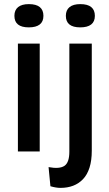

<svg xmlns="http://www.w3.org/2000/svg" viewBox="-20 -736 532 933"><path d="M67 0V-524H173V0ZM120 -603Q85 -603 67.5 -617Q50 -631 50 -659Q50 -687 68 -701.5Q86 -716 120 -716Q156 -716 173.5 -701.5Q191 -687 191 -659Q191 -631 173 -617Q155 -603 120 -603ZM274 177Q263 177 251 175Q239 173 225 169L216 76Q269 86 293 70Q317 54 317 1V-524H426V-4Q426 44 415 78.5Q404 113 383.5 134.5Q363 156 335.5 166.5Q308 177 274 177ZM370 -603Q335 -603 317.5 -617Q300 -631 300 -659Q300 -687 318 -701.5Q336 -716 370 -716Q406 -716 423.5 -701.5Q441 -687 441 -659Q441 -631 423 -617Q405 -603 370 -603Z"/></svg>

Font: Bricolage Grotesque SemiCondensed Medium
Style: Regular
Weight: 500
Width: 4
Designer: Mathieu Triay
Foundry: Atelier Triay
Version: Version 1.001;gftools[0.9.33.dev8+g029e19f]